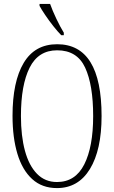

<svg xmlns="http://www.w3.org/2000/svg" viewBox="-20 -951 584 981"><path d="M271 10Q195 10 144.5 -36Q94 -82 69 -165Q44 -248 44 -359Q44 -534 101 -629.5Q158 -725 272 -725Q499 -725 499 -358Q499 -185 439.5 -87.5Q380 10 271 10ZM271 -21Q365 -21 410.5 -111Q456 -201 456 -358Q456 -517 415 -605.5Q374 -694 272 -694Q176 -694 131.5 -605.5Q87 -517 87 -358Q87 -256 107.5 -180.5Q128 -105 169 -63Q210 -21 271 -21ZM293 -771Q275 -789 252.5 -817.5Q230 -846 210.5 -875Q191 -904 182 -921V-931H236Q248 -897 268 -855Q288 -813 306 -784V-771Z"/></svg>

Font: Noto Serif Tamil ExtraCondensed ExtraLight
Style: Italic
Weight: 200
Width: 2
Italic angle: -12°
Designer: Indian Type Foundry, Tom Grace, and the Monotype Design Team
Foundry: Monotype Imaging Inc.
Version: Version 2.003; ttfautohint (v1.8.4.7-5d5b)